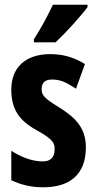

<svg xmlns="http://www.w3.org/2000/svg" viewBox="-20 -786 409 816"><path d="M352 -756V-766H205C184 -722 158 -672 124 -619V-606H216C262 -649 326 -720 352 -756ZM345 -160C345 -249 292 -291 231 -330C163 -371 157 -384 157 -408C157 -434 171 -448 201 -448C245 -448 269 -430 303 -409L341 -514C291 -544 245 -556 194 -556C89 -556 28 -500 28 -405C28 -322 61 -274 135 -233C214 -190 212 -173 212 -149C212 -118 195 -100 162 -100C112 -100 64 -122 28 -145V-20C71 0 113 10 164 10C275 10 345 -43 345 -160Z"/></svg>

Font: Noto Sans Tamil ExtraCondensed
Style: Bold
Weight: 700
Width: 2
Designer: Jelle Bosma - Monotype Design Team
Foundry: Monotype Imaging Inc.
Version: Version 2.004